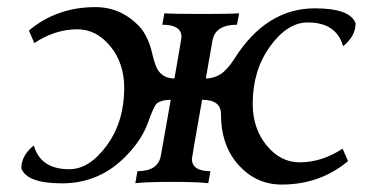

<svg xmlns="http://www.w3.org/2000/svg" viewBox="-20 -506 1049 532"><path d="M760.3 5.4Q690.4 5.4 641.4 -48.3Q592.3 -102.1 592.3 -189.9Q592.3 -229.5 540 -229.5Q512.7 -75.2 511.7 -65.9Q511.7 -31.7 563 -31.7L557.1 1.5H556.2Q526.4 -2 455.6 -2Q387.7 -2 356 1.5H355L360.8 -31.7Q418.5 -31.7 425.8 -75.2L453.1 -229.5Q429.2 -229.5 415.5 -220.2Q407.2 -214.8 390.4 -167.2Q373.5 -119.6 332 -76.7Q257.8 2 151.9 2Q54.2 2 39.1 -39.6Q39.1 -75.2 73.7 -103Q92.3 -37.1 171.9 -37.1Q228 -37.1 276.1 -103.3Q324.2 -169.4 324.2 -262.2Q324.2 -331.1 285.6 -377.9Q247.1 -424.8 194.3 -424.8Q132.3 -424.8 75.2 -386.7L60.1 -421.4Q137.7 -486.3 244.1 -486.3Q320.3 -486.3 372.6 -425.3Q392.6 -397.5 401.4 -359.1Q410.2 -320.8 419.9 -308.6Q435.5 -288.6 463.4 -288.6Q481.9 -394 482.9 -403.3Q482.9 -437.5 429.7 -437.5L435.5 -469.2Q455.6 -467.3 538.6 -467.3Q621.6 -467.3 642.6 -469.2L636.7 -437.5Q576.7 -437.5 568.8 -394L550.3 -288.6Q572.3 -288.6 590.8 -300.3Q609.4 -312 628.9 -342.3Q717.3 -482.9 852.5 -482.9Q950.2 -482.9 965.3 -441.4Q965.3 -405.8 930.7 -377.9Q912.1 -443.8 832.5 -443.8Q776.4 -443.8 728.3 -377.4Q680.2 -311 680.2 -218.8Q680.2 -149.9 718.8 -103Q757.3 -56.2 810.1 -56.2Q872.1 -56.2 929.2 -94.2L944.3 -59.6Q866.7 5.4 760.3 5.4Z"/></svg>

Font: Kelvinch
Style: Italic
Weight: 400
Italic angle: -10°
Designer: Paul James Miller
Foundry: High-Logic / Made with FontCreator
Version: Version 3.40;July 22, 2017;FontCreator 11.0.0.2388 64-bit